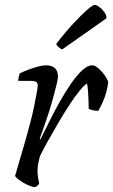

<svg xmlns="http://www.w3.org/2000/svg" viewBox="-20 -768 464 788"><path d="M124 0Q116 0 103 -5Q90 -10 77 -17.5Q64 -25 54 -33Q44 -41 42 -46Q46 -61 55.5 -93Q65 -125 78 -169.5Q91 -214 104 -264Q113 -296 119.5 -329Q126 -362 130.5 -386Q135 -410 135 -417Q135 -428 128 -432Q121 -436 108 -436H55Q55 -444 57 -452.5Q59 -461 61 -467Q78 -475 98 -482.5Q118 -490 137 -495Q156 -500 169 -500Q193 -500 205.5 -488Q218 -476 218 -454Q218 -445 212.5 -422Q207 -399 198.5 -368Q190 -337 179.5 -304Q169 -271 159 -243Q149 -215 143 -199L146 -196Q163 -230 183.5 -271.5Q204 -313 227 -353.5Q250 -394 273 -427Q296 -460 318 -480Q340 -500 358 -500Q368 -500 379 -491.5Q390 -483 400 -471.5Q410 -460 416.5 -448.5Q423 -437 424 -431Q420 -396 408.5 -366Q397 -336 383 -313Q371 -313 360.5 -315.5Q350 -318 344 -322Q344 -331 343.5 -350.5Q343 -370 341.5 -391.5Q340 -413 337 -425Q328 -421 309.5 -399Q291 -377 268.5 -343Q246 -309 223 -270Q200 -231 179 -193.5Q158 -156 144 -127Q140 -113 137 -97.5Q134 -82 134 -66Q134 -53 136 -40Q138 -27 141 -14Q139 -11 135.5 -7.5Q132 -4 124 0ZM235 -565Q228 -568 220 -575Q212 -582 211 -588Q247 -635 280.5 -671Q314 -707 337.5 -727.5Q361 -748 369 -748Q376 -748 387 -740Q398 -732 407.5 -719.5Q417 -707 417 -693Z"/></svg>

Font: Texturina 12pt Light
Style: Italic
Weight: 300
Italic angle: -11°
Designer: Guillermo Torres Carreño
Foundry: Omnibus-Type
Version: Version 1.002